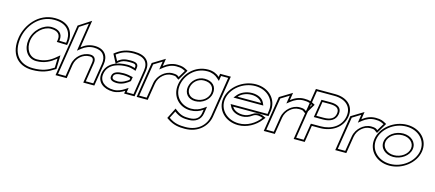

<svg xmlns="http://www.w3.org/2000/svg" viewBox="-59 -1264 4668 2060"><g transform="rotate(15 2275.5 -234.0)"><path d="M52 -290C23 -110 111 11 281 11C390 11 454 -18 516 -58L530 -66L534 -219L493 -185C445 -145 386 -112 301 -112C212 -112 165 -199 179 -290C195 -393 284 -468 361 -468C435 -468 473 -435 463 -372L459 -348L574 -344L579 -370C594 -466 556 -590 376 -590C191 -590 74 -429 52 -290ZM72 -290C93 -422 202 -570 373 -570C540 -570 573 -458 559 -370L558 -365L482 -367L483 -372C495 -448 444 -488 364 -488C274 -488 177 -403 159 -290C143 -192 194 -92 298 -92C389 -92 453 -129 505 -171L513 -177L510 -76L508 -75L507 -74C447 -35 389 -9 284 -9C126 -9 45 -119 72 -290Z M538 0H662L686 -154C693 -197 715 -230 742 -253C765 -273 800 -290 839 -290C876 -290 888 -271 882 -230L846 0H969L1008 -248C1023 -341 974 -412 864 -412C806 -412 759 -390 719 -358L767 -665L629 -575ZM561 -20 647 -565 741 -626 692 -313 729 -343C766 -372 808 -392 861 -392C960 -392 1001 -331 988 -248L952 -20H869L902 -230C910 -278 890 -310 842 -310C797 -310 757 -290 730 -267C700 -241 674 -203 666 -154L645 -20Z M1009 -145C994 -49 1071 11 1177 11C1227 11 1271 -10 1305 -32L1300 0H1416L1462 -292C1480 -404 1414 -462 1291 -462C1206 -462 1148 -437 1097 -399L1078 -384L1129 -286L1153 -306C1188 -334 1215 -341 1272 -341C1332 -341 1345 -333 1340 -299V-294C1321 -300 1291 -308 1258 -308C1145 -308 1028 -265 1009 -145ZM1029 -145C1038 -203 1072 -239 1118 -261L1138 -269C1173 -282 1214 -288 1255 -288C1285 -288 1313 -281 1331 -275L1355 -267L1360 -299C1368 -348 1335 -361 1275 -361C1214 -361 1177 -352 1137 -317L1103 -381L1108 -384C1156 -419 1207 -442 1288 -442C1404 -442 1458 -391 1442 -292L1399 -20H1323L1331 -71L1296 -48C1264 -27 1224 -9 1180 -9C1080 -9 1016 -64 1029 -145ZM1116 -146C1109 -103 1147 -88 1196 -88C1260 -88 1313 -128 1336 -148L1344 -194L1329 -197C1309 -202 1276 -209 1242 -209C1181 -209 1124 -198 1116 -146ZM1136 -146C1141 -177 1175 -189 1239 -189C1270 -189 1302 -183 1321 -178L1318 -157C1301 -143 1249 -108 1199 -108C1150 -108 1132 -120 1136 -146Z M1439 0H1562L1592 -187C1599 -230 1621 -264 1648 -287C1672 -308 1704 -325 1743 -325C1786 -325 1786 -321 1801 -310L1824 -294L1894 -412L1874 -423C1850 -435 1831 -447 1771 -447C1713 -447 1664 -424 1624 -392L1637 -476L1501 -393ZM1462 -20 1520 -382 1611 -438 1597 -347 1635 -377C1672 -406 1716 -427 1768 -427C1829 -427 1839 -415 1867 -403L1819 -323C1804 -337 1793 -345 1747 -345C1702 -345 1665 -325 1637 -301C1607 -275 1580 -236 1572 -187L1545 -20Z M1834 -245C1812 -105 1912 -9 2031 -9C2085 -9 2131 -26 2169 -53L2163 -14C2154 42 2115 74 2044 74C1992 74 1956 73 1899 31L1875 13L1815 133L1830 143C1901 192 1962 197 2025 197C2176 197 2268 99 2285 -8L2359 -471H2240L2234 -435C2204 -462 2161 -482 2106 -482C1954 -482 1852 -361 1834 -245ZM1854 -245C1871 -352 1964 -462 2103 -462C2153 -462 2192 -444 2219 -419L2247 -394L2256 -451H2335L2265 -8C2250 88 2169 177 2028 177C1967 177 1905 173 1840 124L1881 44L1885 48C1945 92 1989 94 2041 94C2119 94 2172 54 2183 -14L2196 -94L2160 -69C2125 -45 2085 -29 2035 -29C1926 -29 1834 -117 1854 -245ZM1942 -245C1931 -178 1974 -118 2055 -118C2141 -118 2209 -178 2220 -245C2233 -324 2184 -377 2096 -377C2019 -377 1954 -318 1942 -245ZM1962 -245C1972 -307 2027 -357 2093 -357C2172 -357 2211 -312 2200 -245C2191 -190 2135 -138 2058 -138C1988 -138 1953 -189 1962 -245Z M2341 -226C2320 -95 2424 11 2568 11C2663 11 2755 -40 2813 -116L2833 -141L2808 -152C2808 -152 2741 -186 2683 -143C2655 -122 2622 -110 2587 -110C2530 -110 2485 -133 2467 -167H2859L2868 -221C2889 -355 2788 -462 2643 -462C2499 -462 2362 -357 2341 -226ZM2361 -226C2380 -344 2505 -442 2640 -442C2776 -442 2867 -342 2848 -221L2843 -187H2433L2449 -156C2471 -115 2522 -90 2584 -90C2624 -90 2661 -104 2693 -128C2730 -155 2776 -143 2802 -132C2747 -59 2662 -9 2571 -9C2436 -9 2342 -108 2361 -226ZM2444 -262H2776L2762 -293C2742 -336 2690 -361 2627 -361C2564 -361 2502 -334 2469 -293ZM2485 -282C2512 -316 2566 -341 2624 -341C2682 -341 2728 -317 2744 -282Z M2851 0H2974L3004 -187C3011 -230 3033 -264 3060 -287C3084 -308 3116 -325 3155 -325C3198 -325 3198 -321 3213 -310L3236 -294L3306 -412L3286 -423C3262 -435 3243 -447 3183 -447C3125 -447 3076 -424 3036 -392L3049 -476L2913 -393ZM2874 -20 2932 -382 3023 -438 3009 -347 3047 -377C3084 -406 3128 -427 3180 -427C3241 -427 3251 -415 3279 -403L3231 -323C3216 -337 3205 -345 3159 -345C3114 -345 3077 -325 3049 -301C3019 -275 2992 -236 2984 -187L2957 -20Z M3183 0H3306L3335 -186H3425C3552 -186 3669 -256 3689 -383C3708 -506 3619 -580 3488 -580H3275ZM3206 -20 3292 -560H3485C3609 -560 3686 -492 3669 -383C3651 -270 3549 -206 3429 -206H3319L3289 -20ZM3331 -283H3431C3512 -283 3571 -313 3582 -383C3593 -454 3543 -483 3463 -483H3363ZM3354 -303 3379 -463H3459C3536 -463 3571 -439 3562 -383C3553 -328 3511 -303 3434 -303Z M3645 0H3768L3798 -187C3805 -230 3827 -264 3854 -287C3878 -308 3910 -325 3949 -325C3992 -325 3992 -321 4007 -310L4030 -294L4100 -412L4080 -423C4056 -435 4037 -447 3977 -447C3919 -447 3870 -424 3830 -392L3843 -476L3707 -393ZM3668 -20 3726 -382 3817 -438 3803 -347 3841 -377C3878 -406 3922 -427 3974 -427C4035 -427 4045 -415 4073 -403L4025 -323C4010 -337 3999 -345 3953 -345C3908 -345 3871 -325 3843 -301C3813 -275 3786 -236 3778 -187L3751 -20Z M4020 -226C3999 -95 4103 11 4247 11C4392 11 4527 -95 4548 -226C4569 -357 4467 -462 4322 -462C4178 -462 4041 -357 4020 -226ZM4040 -226C4059 -344 4184 -442 4319 -442C4455 -442 4547 -344 4528 -226C4509 -108 4386 -9 4250 -9C4115 -9 4021 -108 4040 -226ZM4122 -226C4109 -147 4177 -90 4263 -90C4349 -90 4434 -148 4446 -226C4458 -304 4391 -361 4306 -361C4220 -361 4135 -305 4122 -226ZM4142 -226C4152 -290 4224 -341 4303 -341C4381 -341 4436 -290 4426 -226C4416 -162 4344 -110 4266 -110C4187 -110 4132 -162 4142 -226Z"/></g></svg>

Font: Charger Pro
Style: OlObl
Weight: 900
Designer: Jasper
Foundry: Cannot Into Space Fonts
Version: Version 1.09